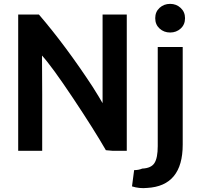

<svg xmlns="http://www.w3.org/2000/svg" viewBox="-20 -773 1027 992"><path d="M635 6H560L527 3Q466 -103 357 -266.5Q248 -430 197 -486Q197 -455 197.5 -388Q198 -321 198 -286V6H74V-698H181Q320 -536 459 -324Q471 -306 490 -274Q509 -242 510 -240V-445V-698H635ZM740 198Q700 202 662 190L673 106Q696 106 715 98Q761 96 778 69.5Q795 43 795 -18V-530H924V-26Q924 188 740 198ZM936 -679Q936 -646 913.5 -625.5Q891 -605 859 -605Q827 -605 804.5 -625.5Q782 -646 782 -679Q782 -712 804.5 -732.5Q827 -753 859 -753Q891 -753 913.5 -732Q936 -711 936 -679Z"/></svg>

Font: Repo
Style: DemiBold
Weight: 600
Designer: Stefan Peev
Foundry: Context Ltd
Version: Version 001.000